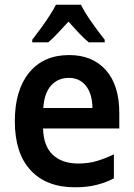

<svg xmlns="http://www.w3.org/2000/svg" viewBox="-20 -786 570 816"><path d="M299 10Q177 10 110 -62.5Q43 -135 43 -271Q43 -403 104 -477.5Q165 -552 274 -552Q373 -552 430 -488Q487 -424 487 -306V-240H163Q165 -165 204.5 -128Q244 -91 313 -91Q357 -91 394 -102.5Q431 -114 464 -130V-28Q432 -11 391.5 -0.5Q351 10 299 10ZM373 -327Q372 -388 345 -421.5Q318 -455 273 -455Q226 -455 197 -422.5Q168 -390 164 -327ZM117 -617Q134 -639 153.5 -665.5Q173 -692 190 -718.5Q207 -745 218 -766H324Q341 -732 369.5 -691.5Q398 -651 425 -617V-606H357Q337 -623 315.5 -645.5Q294 -668 271 -694Q247 -668 225 -644.5Q203 -621 185 -606H117Z"/></svg>

Font: Noto Sans Mono Condensed SemiBold
Style: Regular
Weight: 600
Width: 3
Designer: Monotype Design Team
Foundry: Monotype Imaging Inc.
Version: Version 2.014